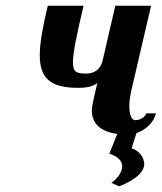

<svg xmlns="http://www.w3.org/2000/svg" viewBox="-20 -460 565 671"><path d="M437 -135 508 -440H383L339 -250C336 -237 326 -203 281 -203C250 -203 235 -206 235 -242C235 -275 247 -334 272 -440H147C130 -368 119 -311 119 -268C119 -187 155 -153 254 -153C291 -153 309 -161 320 -170L305 -104C303 -93 301 -84 301 -74C301 -31 328 0 390 8L362 77C389 86 407 100 407 121C407 145 386 168 369 179L396 191C435 177 484 148 484 113C484 96 472 69 440 58L457 5C490 -6 518 -33 525 -64H491C488 -51 469 -40 453 -40C438 -40 432 -62 432 -90C432 -104 434 -120 437 -135Z"/></svg>

Font: Pfennig
Style: BoldItalic
Weight: 700
Italic angle: -13°
Version: Version 20100423